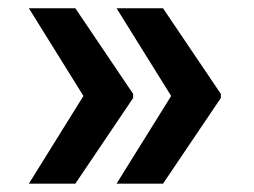

<svg xmlns="http://www.w3.org/2000/svg" viewBox="-20 -520 613 464"><path d="M181.6 -288.1 49.8 -500H162.1L301.8 -293V-283.2L162.1 -76.2H49.8ZM393.6 -288.1 261.7 -500H374L513.7 -293V-283.2L374 -76.2H261.7Z"/></svg>

Font: Pretendard JP SemiBold
Style: Regular
Weight: 600
Designer: Base glyphs from Inter by Rasmus Andersson; Hangeul glyphs from Noto Sans CJK(Source Han Sans) by Jang Soo-young and Kan
Foundry: Kil Hyung-jin
Version: Version 1.309